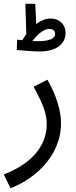

<svg xmlns="http://www.w3.org/2000/svg" viewBox="-46 -757 399 1007"><path d="M160 -487C273 -487 298 -546 298 -584C298 -627 267 -660 220 -660C194 -660 168 -649 144 -631L139 -737H87L92 -579C85 -568 77 -557 71 -546C60 -547 51 -548 44 -549L42 -495C62 -493 125 -487 160 -487ZM212 -605C231 -605 243 -597 243 -579C243 -556 216 -541 153 -541C144 -541 134 -541 124 -542C140 -563 176 -605 212 -605ZM9 230C123 188 274 70 274 -111C274 -172 253 -250 203 -339L130 -302C181 -209 199 -161 199 -106C199 -15 148 90 -26 158Z"/></svg>

Font: Noto Sans Arabic UI SmCn
Style: Regular
Weight: 400
Width: 4
Designer: Monotype Design Team, Nadine Chahine and Nizar Qandah
Foundry: Monotype Imaging Inc.
Version: Version 2.010